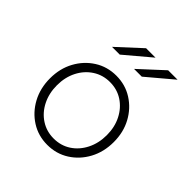

<svg xmlns="http://www.w3.org/2000/svg" viewBox="-190 -832 979 979"><g transform="rotate(45 300.0 -342.5)"><path d="M300 10Q235 10 183 -23Q131 -56 100.5 -112.5Q70 -169 70 -240Q70 -311 100.5 -367Q131 -423 183 -456Q235 -489 300 -489Q365 -489 417 -456Q469 -423 499.5 -367Q530 -311 530 -240Q530 -169 499.5 -112.5Q469 -56 417 -23Q365 10 300 10ZM300 -36Q352 -36 392.5 -62.5Q433 -89 456.5 -135.5Q480 -182 480 -240Q480 -298 456.5 -344Q433 -390 392.5 -416.5Q352 -443 300 -443Q249 -443 208 -416.5Q167 -390 143.5 -344Q120 -298 120 -240Q120 -182 143.5 -135.5Q167 -89 208 -62.5Q249 -36 300 -36ZM180 -577 308 -695H376L236 -577ZM339 -577 467 -695H535L395 -577Z"/></g></svg>

Font: Red Hat Mono VF Light
Style: Regular
Weight: 300
Monospace: yes
Designer: Pentagram, MCKL
Foundry: Pentagram, MCKL
Version: Version 1.023